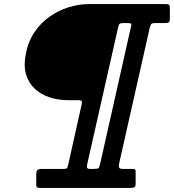

<svg xmlns="http://www.w3.org/2000/svg" viewBox="-20 -770 852 940"><path d="M469.5 35.5Q466 51 460.8 54Q455.5 57 439.5 57H421.5Q407.5 57 406 50.5Q404.5 44 407.5 31.5L558 -634.5Q561 -649 565.2 -653Q569.5 -657 583.5 -657H605.5Q616.5 -657 620.5 -655Q624.5 -653 622 -642.5ZM106 -504Q95 -447.5 107.8 -405.2Q120.5 -363 150.5 -335.2Q180.5 -307.5 222.8 -293.5Q265 -279.5 313 -279.5H362.5Q375 -279.5 378.8 -276.2Q382.5 -273 380 -260L313 40.5Q310.5 52.5 305.8 54.8Q301 57 289 57H187.5Q169 57 163.2 62.5Q157.5 68 157.5 86.5V135Q157.5 146 162.8 148Q168 150 177.5 150H621Q633.5 150 638.8 146Q644 142 644 129.5V70.5Q644 60.5 640.2 58.8Q636.5 57 626.5 57H579.5Q565.5 57 563 49.5Q560.5 42 563.5 29.5L712.5 -631.5Q716.5 -647 720 -652Q723.5 -657 739 -657H784Q798.5 -657 805 -660Q811.5 -663 811.5 -677.5V-733Q811.5 -744.5 806.8 -747.2Q802 -750 791.5 -750H416.5Q366.5 -750 316.2 -734.5Q266 -719 222.2 -688Q178.5 -657 147.8 -611Q117 -565 106 -504Z"/></svg>

Font: Besley ExtraBold
Style: Italic
Weight: 800
Italic angle: -13°
Designer: Owen Earl
Foundry: indestructible type*
Version: Version 2.001